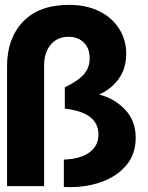

<svg xmlns="http://www.w3.org/2000/svg" viewBox="-20 -764 608 788"><path d="M261 -613Q300 -613 324 -589.5Q348 -566 348 -525Q348 -483 320.5 -455Q293 -427 246 -406V-318Q384 -303 384 -212Q384 -164 345.5 -137.5Q307 -111 242 -109V3Q251 4 269 4Q338 4 399.5 -18.5Q461 -41 499 -86.5Q537 -132 537 -199Q537 -268 493.5 -314Q450 -360 387 -376Q438 -399 468 -441.5Q498 -484 498 -544Q498 -600 469 -646Q440 -692 387 -718Q334 -744 264 -744Q140 -744 74.5 -675Q9 -606 9 -493V0H161V-495Q161 -548 188 -580.5Q215 -613 261 -613Z"/></svg>

Font: Geom
Style: Bold
Weight: 700
Version: Version 1.102